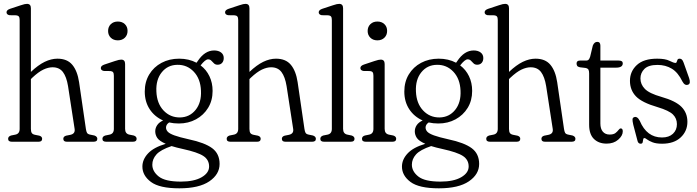

<svg xmlns="http://www.w3.org/2000/svg" viewBox="-20 -750 3690 1016"><path d="M143.5 -706.5V-369.5Q182 -406 216.5 -422.8Q251 -439.5 284 -439.5Q335.5 -439.5 362.5 -407.2Q389.5 -375 398.5 -315L434.5 -68Q436.5 -54 440.5 -47Q444.5 -40 457.5 -37.5L479.5 -33Q495 -27.5 495 -15.5Q495 0 475.5 0H333.5Q315 0 315 -15.5Q315 -27.5 329.5 -32L352 -36.5Q378.5 -42 375 -67L340 -294.5Q332 -343.5 313 -368.8Q294 -394 258 -394Q235.5 -394 209.5 -381.8Q183.5 -369.5 150.5 -338.5L143.5 -331.5V-68Q143.5 -53.5 148.2 -46.2Q153 -39 166 -36.5L188.5 -32Q203 -27.5 203 -15.5Q203 0 184.5 0H42.5Q23 0 23 -15.5Q23 -28 38.5 -33L61 -37.5Q84 -42 84 -68V-644Q84 -657 79.8 -662.5Q75.5 -668 65.5 -669L30.5 -669.5Q14.5 -672.5 14.5 -685Q14.5 -697 33.5 -703.5L89.5 -722Q103 -726.5 110 -728Q117 -729.5 123 -729.5Q143.5 -729.5 143.5 -706.5Z M603.5 -536.5Q580.5 -536.5 566.2 -550.5Q552 -564.5 552 -586Q552 -608 566.2 -622Q580.5 -636 603.5 -636Q626.5 -636 640.8 -622.2Q655 -608.5 655 -586.5Q655 -564.5 640.8 -550.5Q626.5 -536.5 603.5 -536.5ZM642 -411.5V-68Q642 -42 665 -37.5L687.5 -33Q703 -28 703 -15.5Q703 0 683.5 0H541.5Q522 0 522 -15.5Q522 -28.5 537.5 -33L559.5 -37.5Q582.5 -42 582.5 -68V-349Q582.5 -362 578.5 -367.5Q574.5 -373 564.5 -374L529.5 -374.5Q513.5 -377.5 513.5 -390Q513.5 -402 532.5 -408.5L588 -427Q601.5 -431.5 608.8 -433Q616 -434.5 621.5 -434.5Q642 -434.5 642 -411.5Z M978.5 -13Q1063.5 5 1102.8 34.2Q1142 63.5 1142 117.5Q1142 172.5 1087.8 209.5Q1033.5 246.5 929 246.5Q824 246.5 778.8 212.8Q733.5 179 733.5 131.5Q733.5 94 763.2 62Q793 30 857 11Q823 -4 812.2 -20.2Q801.5 -36.5 801.5 -55Q801.5 -72.5 811.8 -87.8Q822 -103 843 -112.5Q798 -132.5 772 -172.2Q746 -212 746 -265.5Q746 -317 769.8 -356.2Q793.5 -395.5 834.8 -417.5Q876 -439.5 928 -439.5Q979.5 -439.5 1020 -418L1026 -426.5Q1063.5 -483 1113 -483Q1136 -483 1150 -472.2Q1164 -461.5 1164 -443Q1164 -427 1155.2 -417.2Q1146.5 -407.5 1131.5 -407.5Q1119.5 -407.5 1112.2 -414.8Q1105 -422 1098.2 -429Q1091.5 -436 1081 -436Q1066.5 -436 1041.5 -404Q1071.5 -381.5 1088.2 -346.8Q1105 -312 1105 -269Q1105 -218 1081.2 -179.2Q1057.5 -140.5 1017 -118.5Q976.5 -96.5 926 -96.5Q899 -96.5 875 -102Q858.5 -91 858.5 -75Q858.5 -63 867.8 -53Q877 -43 903 -33.5Q929 -24 978.5 -13ZM918.5 -407Q867.5 -406.5 836 -367.5Q804.5 -328.5 807.5 -266Q810 -203 845.2 -165.5Q880.5 -128 932.5 -128.5Q983.5 -129.5 1015 -168.5Q1046.5 -207.5 1043.5 -270Q1041 -333 1005.5 -370.5Q970 -408 918.5 -407ZM786 121.5Q786 157 820 184Q854 211 937 211Q1007 211 1046.8 188Q1086.5 165 1086.5 131Q1086.5 95.5 1056.2 75.5Q1026 55.5 948 38.5Q913.5 31 888 23Q830 42.5 808 67Q786 91.5 786 121.5Z M1300 -706.5V-369.5Q1338.5 -406 1373 -422.8Q1407.5 -439.5 1440.5 -439.5Q1492 -439.5 1519 -407.2Q1546 -375 1555 -315L1591 -68Q1593 -54 1597 -47Q1601 -40 1614 -37.5L1636 -33Q1651.5 -27.5 1651.5 -15.5Q1651.5 0 1632 0H1490Q1471.5 0 1471.5 -15.5Q1471.5 -27.5 1486 -32L1508.5 -36.5Q1535 -42 1531.5 -67L1496.5 -294.5Q1488.5 -343.5 1469.5 -368.8Q1450.5 -394 1414.5 -394Q1392 -394 1366 -381.8Q1340 -369.5 1307 -338.5L1300 -331.5V-68Q1300 -53.5 1304.8 -46.2Q1309.5 -39 1322.5 -36.5L1345 -32Q1359.5 -27.5 1359.5 -15.5Q1359.5 0 1341 0H1199Q1179.5 0 1179.5 -15.5Q1179.5 -28 1195 -33L1217.5 -37.5Q1240.5 -42 1240.5 -68V-644Q1240.5 -657 1236.2 -662.5Q1232 -668 1222 -669L1187 -669.5Q1171 -672.5 1171 -685Q1171 -697 1190 -703.5L1246 -722Q1259.5 -726.5 1266.5 -728Q1273.5 -729.5 1279.5 -729.5Q1300 -729.5 1300 -706.5Z M1795.5 -706.5V-68Q1795.5 -42 1818.5 -37.5L1840.5 -33Q1856 -28 1856 -15.5Q1856 0 1836.5 0H1694.5Q1675 0 1675 -15.5Q1675 -28 1690.5 -33L1713 -37.5Q1736 -42 1736 -68V-644Q1736 -657 1731.8 -662.5Q1727.5 -668 1717.5 -669L1682.5 -669.5Q1666.5 -672.5 1666.5 -685Q1666.5 -697 1685.5 -703.5L1741.5 -722Q1755 -726.5 1762 -728Q1769 -729.5 1775 -729.5Q1795.5 -729.5 1795.5 -706.5Z M1977 -536.5Q1954 -536.5 1939.8 -550.5Q1925.5 -564.5 1925.5 -586Q1925.5 -608 1939.8 -622Q1954 -636 1977 -636Q2000 -636 2014.2 -622.2Q2028.5 -608.5 2028.5 -586.5Q2028.5 -564.5 2014.2 -550.5Q2000 -536.5 1977 -536.5ZM2015.5 -411.5V-68Q2015.5 -42 2038.5 -37.5L2061 -33Q2076.5 -28 2076.5 -15.5Q2076.5 0 2057 0H1915Q1895.5 0 1895.5 -15.5Q1895.5 -28.5 1911 -33L1933 -37.5Q1956 -42 1956 -68V-349Q1956 -362 1952 -367.5Q1948 -373 1938 -374L1903 -374.5Q1887 -377.5 1887 -390Q1887 -402 1906 -408.5L1961.5 -427Q1975 -431.5 1982.2 -433Q1989.5 -434.5 1995 -434.5Q2015.5 -434.5 2015.5 -411.5Z M2352 -13Q2437 5 2476.2 34.2Q2515.5 63.5 2515.5 117.5Q2515.5 172.5 2461.2 209.5Q2407 246.5 2302.5 246.5Q2197.5 246.5 2152.2 212.8Q2107 179 2107 131.5Q2107 94 2136.8 62Q2166.5 30 2230.5 11Q2196.5 -4 2185.8 -20.2Q2175 -36.5 2175 -55Q2175 -72.5 2185.2 -87.8Q2195.5 -103 2216.5 -112.5Q2171.5 -132.5 2145.5 -172.2Q2119.5 -212 2119.5 -265.5Q2119.5 -317 2143.2 -356.2Q2167 -395.5 2208.2 -417.5Q2249.5 -439.5 2301.5 -439.5Q2353 -439.5 2393.5 -418L2399.5 -426.5Q2437 -483 2486.5 -483Q2509.5 -483 2523.5 -472.2Q2537.5 -461.5 2537.5 -443Q2537.5 -427 2528.8 -417.2Q2520 -407.5 2505 -407.5Q2493 -407.5 2485.8 -414.8Q2478.5 -422 2471.8 -429Q2465 -436 2454.5 -436Q2440 -436 2415 -404Q2445 -381.5 2461.8 -346.8Q2478.5 -312 2478.5 -269Q2478.5 -218 2454.8 -179.2Q2431 -140.5 2390.5 -118.5Q2350 -96.5 2299.5 -96.5Q2272.5 -96.5 2248.5 -102Q2232 -91 2232 -75Q2232 -63 2241.2 -53Q2250.5 -43 2276.5 -33.5Q2302.5 -24 2352 -13ZM2292 -407Q2241 -406.5 2209.5 -367.5Q2178 -328.5 2181 -266Q2183.5 -203 2218.8 -165.5Q2254 -128 2306 -128.5Q2357 -129.5 2388.5 -168.5Q2420 -207.5 2417 -270Q2414.5 -333 2379 -370.5Q2343.5 -408 2292 -407ZM2159.5 121.5Q2159.5 157 2193.5 184Q2227.5 211 2310.5 211Q2380.5 211 2420.2 188Q2460 165 2460 131Q2460 95.5 2429.8 75.5Q2399.5 55.5 2321.5 38.5Q2287 31 2261.5 23Q2203.5 42.5 2181.5 67Q2159.5 91.5 2159.5 121.5Z M2673.5 -706.5V-369.5Q2712 -406 2746.5 -422.8Q2781 -439.5 2814 -439.5Q2865.5 -439.5 2892.5 -407.2Q2919.5 -375 2928.5 -315L2964.5 -68Q2966.5 -54 2970.5 -47Q2974.5 -40 2987.5 -37.5L3009.5 -33Q3025 -27.5 3025 -15.5Q3025 0 3005.5 0H2863.5Q2845 0 2845 -15.5Q2845 -27.5 2859.5 -32L2882 -36.5Q2908.5 -42 2905 -67L2870 -294.5Q2862 -343.5 2843 -368.8Q2824 -394 2788 -394Q2765.5 -394 2739.5 -381.8Q2713.5 -369.5 2680.5 -338.5L2673.5 -331.5V-68Q2673.5 -53.5 2678.2 -46.2Q2683 -39 2696 -36.5L2718.5 -32Q2733 -27.5 2733 -15.5Q2733 0 2714.5 0H2572.5Q2553 0 2553 -15.5Q2553 -28 2568.5 -33L2591 -37.5Q2614 -42 2614 -68V-644Q2614 -657 2609.8 -662.5Q2605.5 -668 2595.5 -669L2560.5 -669.5Q2544.5 -672.5 2544.5 -685Q2544.5 -697 2563.5 -703.5L2619.5 -722Q2633 -726.5 2640 -728Q2647 -729.5 2653 -729.5Q2673.5 -729.5 2673.5 -706.5Z M3078 -390.5 3048.5 -394Q3037 -396.5 3034 -402Q3031 -407.5 3031 -414Q3031 -429.5 3049 -429.5H3082Q3090 -429.5 3094.5 -433.8Q3099 -438 3103 -450.5L3117 -509Q3125 -528.5 3140.5 -528.5Q3157 -528.5 3157 -508.5V-429.5H3254Q3275.5 -429.5 3275.5 -415Q3275.5 -392 3240 -392H3157V-96.5Q3157 -68.5 3170 -53.2Q3183 -38 3206 -38Q3226.5 -38 3236.8 -46Q3247 -54 3253 -62.2Q3259 -70.5 3265 -70.5Q3275.5 -70.5 3275.5 -54.5Q3275.5 -32 3251.5 -11Q3227.5 10 3190 10Q3148 10 3122.8 -14.8Q3097.5 -39.5 3097.5 -90V-361.5Q3097.5 -374.5 3094 -381.2Q3090.5 -388 3078 -390.5Z M3483 -22.5Q3520 -22.5 3541 -42.2Q3562 -62 3562 -93Q3562 -123.5 3541 -144.2Q3520 -165 3460 -183Q3377 -207 3345.2 -240.2Q3313.5 -273.5 3313.5 -322.5Q3313.5 -372 3349.8 -405.8Q3386 -439.5 3457.5 -439.5Q3501 -439.5 3522.8 -428.2Q3544.5 -417 3555 -417Q3559.5 -417 3561 -422.8Q3562.5 -428.5 3565.2 -434Q3568 -439.5 3576.5 -439.5Q3583 -439.5 3588 -435.2Q3593 -431 3597.5 -418.5L3626.5 -337Q3636 -308.5 3622.5 -302.5Q3604 -294.5 3591 -319Q3568 -366.5 3535 -386.5Q3502 -406.5 3459.5 -406.5Q3411.5 -406.5 3390.2 -385.5Q3369 -364.5 3369 -335Q3369 -303.5 3392.5 -279.5Q3416 -255.5 3479.5 -237.5Q3555.5 -216 3586.5 -184.2Q3617.5 -152.5 3617.5 -105.5Q3617.5 -56 3582 -22.8Q3546.5 10.5 3483.5 10.5Q3452 10.5 3433 3Q3414 -4.5 3404.2 -12Q3394.5 -19.5 3390.5 -19.5Q3384.5 -19.5 3383.5 -12Q3382.5 -4.5 3380.8 3Q3379 10.5 3370 10.5Q3356.5 10.5 3353 -6.5L3331 -90Q3326.5 -110 3327 -118.5Q3327.5 -127 3335.5 -130Q3352.5 -136 3365.5 -110.5Q3402.5 -22.5 3483 -22.5Z"/></svg>

Font: Fraunces 144pt S100 Light
Style: Regular
Weight: 300
Version: Version 1.000; ttfautohint (v1.8.3)